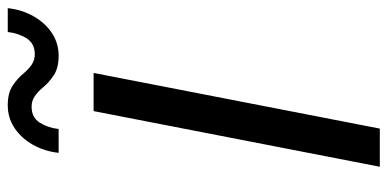

<svg xmlns="http://www.w3.org/2000/svg" viewBox="-266 -710 976 483"><g transform="rotate(-90 221.5 -468.0)"><path d="M184 -720H280L140 0H44ZM79 -808Q83 -844 99.5 -873Q116 -902 141.5 -919Q167 -936 199 -936Q229 -936 247.5 -924Q266 -912 279 -896Q289 -884 300.5 -876Q312 -868 327 -868Q354 -868 367 -888.5Q380 -909 383 -936H443Q439 -900 422.5 -871Q406 -842 380.5 -825Q355 -808 323 -808Q293 -808 274.5 -820Q256 -832 243 -848Q233 -860 221.5 -868Q210 -876 195 -876Q168 -876 155 -855.5Q142 -835 139 -808Z"/></g></svg>

Font: Kufam
Style: Italic
Weight: 400
Italic angle: -11°
Designer: Artur Schmal
Foundry: Original Type
Version: Version 1.301; ttfautohint (v1.8.3)